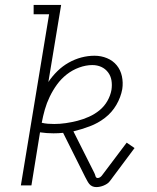

<svg xmlns="http://www.w3.org/2000/svg" viewBox="-20 -755 640 782"><path d="M372 7Q363 7 355.5 3.5Q348 0 343 -6.5Q338 -13 334.5 -20Q331 -27 327 -34L237 -214Q228 -213 218 -212.5Q208 -212 198 -212Q184 -212 170.5 -213Q157 -214 143 -216L108 0H65L180 -697H117V-735H229L177 -421Q193 -445 214 -465.5Q235 -486 260 -500Q285 -514 311.5 -521Q338 -528 365 -528Q392 -528 416 -518Q440 -508 455.5 -489Q471 -470 476.5 -444.5Q482 -419 478 -392Q472 -359 454 -328Q436 -297 407.5 -275Q379 -253 345.5 -240.5Q312 -228 279 -220L364 -51Q367 -45 369 -37.5Q371 -30 378 -30Q383 -30 387.5 -33Q392 -36 395 -40L496 -174L528 -152L428 -18Q423 -11 416 -6.5Q409 -2 401.5 1Q394 4 386.5 5.5Q379 7 372 7ZM201 -250Q224 -250 248 -253.5Q272 -257 295.5 -263Q319 -269 342.5 -279.5Q366 -290 385.5 -306Q405 -322 417.5 -344Q430 -366 434 -389Q437 -409 434 -427.5Q431 -446 420 -460.5Q409 -475 392.5 -482.5Q376 -490 356 -490Q330 -490 302.5 -480Q275 -470 252 -452Q229 -434 212 -410.5Q195 -387 182.5 -361Q170 -335 162.5 -308.5Q155 -282 150 -255Q162 -252 175 -251Q188 -250 201 -250Z"/></svg>

Font: Iosevka Etoile Extralight
Style: Italic
Weight: 200
Italic angle: -9°
Designer: Belleve Invis
Foundry: Belleve Invis
Version: Version 22.1.2; ttfautohint (v1.8.4)